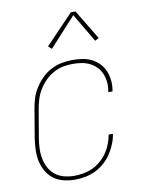

<svg xmlns="http://www.w3.org/2000/svg" viewBox="-86 -817 671 886"><g transform="rotate(-10 250.0 -374.0)"><path d="M194 8Q166 8 140 1.5Q114 -5 94 -20Q74 -35 61 -57.5Q48 -80 42.5 -105.5Q37 -131 38 -158.5Q39 -186 43 -213L65 -343Q69 -369 76.5 -393.5Q84 -418 98.5 -441Q113 -464 132.5 -483.5Q152 -503 176 -515.5Q200 -528 225.5 -533Q251 -538 276 -538Q300 -538 323 -534.5Q346 -531 366 -521Q386 -511 401.5 -495Q417 -479 425.5 -458.5Q434 -438 436.5 -415Q439 -392 435 -368Q435 -367 434.5 -365.5Q434 -364 434 -363H414Q415 -364 415 -365Q415 -366 415 -368Q419 -388 417 -409Q415 -430 407.5 -448.5Q400 -467 386.5 -481Q373 -495 355.5 -504Q338 -513 317.5 -516.5Q297 -520 276 -520Q253 -520 229.5 -515.5Q206 -511 184.5 -499Q163 -487 145 -469Q127 -451 114.5 -430Q102 -409 95 -386.5Q88 -364 84 -340L62 -210Q58 -186 57 -161.5Q56 -137 60.5 -114Q65 -91 76 -70.5Q87 -50 105 -36Q123 -22 146 -16Q169 -10 194 -10Q215 -10 237 -14Q259 -18 279.5 -27.5Q300 -37 318 -52.5Q336 -68 349 -87Q362 -106 370 -127Q378 -148 382 -170H402Q398 -145 388.5 -122Q379 -99 365 -78Q351 -57 331.5 -40Q312 -23 289 -12Q266 -1 241.5 3.5Q217 8 194 8ZM193 -605 177 -619 308 -756H330L414 -617L396 -607L317 -741Z"/></g></svg>

Font: Iosevka Curly Thin Oblique
Style: Regular
Weight: 100
Italic angle: -9°
Monospace: yes
Designer: Belleve Invis
Foundry: Belleve Invis
Version: Version 11.1.0; ttfautohint (v1.8.3)